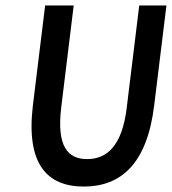

<svg xmlns="http://www.w3.org/2000/svg" viewBox="-20 -674 632 706"><path d="M101 -287C75 -72 152 12 288 12C425 12 521 -72 547 -287L592 -654H492L446 -278C429 -136 372 -89 300 -89C229 -89 188 -136 205 -278L251 -654H146Z"/></svg>

Font: Falling Sky
Style: CondObl
Weight: 400
Designer: Paul D. Hunt
Foundry: Adobe Systems Incorporated
Version: Version 1.02